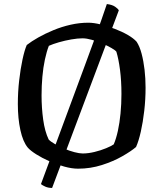

<svg xmlns="http://www.w3.org/2000/svg" viewBox="-20 -832 806 947"><path d="M237 95Q218 95 203.5 88.5Q189 82 182 76L400 -513Q421 -569 441.5 -626Q462 -683 479.5 -732Q497 -781 507 -812Q533 -809 547.5 -799Q562 -789 566 -781ZM365 0Q334 0 296.5 -10.5Q259 -21 223 -37Q187 -53 158.5 -71Q130 -89 117 -104Q93 -133 80.5 -190.5Q68 -248 68 -319Q68 -378 74.5 -435Q81 -492 91 -538.5Q101 -585 112 -610Q135 -628 168.5 -647Q202 -666 243 -683Q284 -700 328 -710Q372 -720 416 -720Q442 -720 476.5 -711.5Q511 -703 546.5 -689.5Q582 -676 610.5 -659.5Q639 -643 654 -626Q669 -603 678.5 -567Q688 -531 693 -488Q698 -445 698 -399Q698 -342 691.5 -285.5Q685 -229 674.5 -182.5Q664 -136 651 -107Q628 -87 583.5 -61.5Q539 -36 482.5 -18Q426 0 365 0ZM388 -75Q415 -75 446 -82.5Q477 -90 503.5 -101Q530 -112 541 -120Q553 -148 561.5 -187Q570 -226 574.5 -272.5Q579 -319 579 -369Q579 -433 572 -487Q565 -541 554 -577Q549 -584 530 -595Q511 -606 485.5 -617Q460 -628 433.5 -635.5Q407 -643 387 -643Q363 -643 331.5 -637.5Q300 -632 270.5 -623.5Q241 -615 221 -606Q210 -578 201.5 -538.5Q193 -499 189 -453.5Q185 -408 185 -361Q185 -300 193 -242Q201 -184 220 -144Q229 -134 250 -122Q271 -110 296.5 -99Q322 -88 347 -81.5Q372 -75 388 -75Z"/></svg>

Font: Texturina Medium
Style: Regular
Weight: 500
Designer: Guillermo Torres Carreño
Foundry: Omnibus-Type
Version: Version 1.003